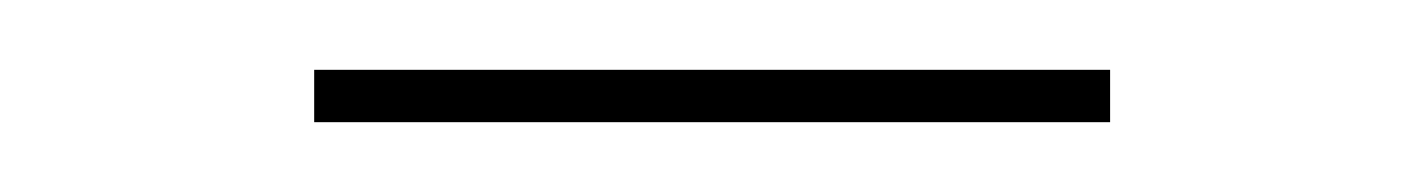

<svg xmlns="http://www.w3.org/2000/svg" viewBox="-20 -288 408 55"><path d="M70 -268H298V-253H70Z"/></svg>

Font: Facade Sud
Style: Regular
Weight: 100
Designer: Éléonore Fines
Foundry: Velvetyne Type Foundry
Version: Version 1.001;Glyphs 3.2 (3202)